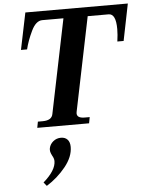

<svg xmlns="http://www.w3.org/2000/svg" viewBox="-66 -752 885 1159"><g transform="rotate(-5 376.5 -173.0)"><path d="M150 -37H179Q234 -37 241 -75L358 -645H230Q191 -645 163 -586.5Q135 -528 123 -477H86L132 -700H753L708 -477H670Q676 -519 676 -552Q676 -645 632 -645H505L388 -75Q387 -72 387 -66Q387 -37 434 -37H464L457 0H143ZM152 332Q229 265 229 209Q229 193 218 175Q217 173 212 162Q207 151 207 139Q207 133 208 129Q213 105 233 88.5Q253 72 280 72Q305 72 319.5 87.5Q334 103 334 132Q334 192 285 252.5Q236 313 170 354Z"/></g></svg>

Font: Taviraj SemiBold
Style: Italic
Weight: 600
Italic angle: -12°
Designer: Katatrad Team
Foundry: CadsonDemak
Version: Version 1.001